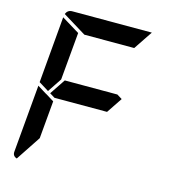

<svg xmlns="http://www.w3.org/2000/svg" viewBox="-140 -1113 1095 1224"><g transform="rotate(15 408.0 -501.0)"><path d="M633 -541 564 -438H217L183 -459L252 -562H599ZM166 -469 100 -510 138 -948 256 -876 228 -562ZM193 -165 85 -2Q56 -11 59 -41L98 -486L154 -451L160 -448L215 -414ZM297 -876 142 -971Q154 -1000 184 -1000H709L626 -876Z"/></g></svg>

Font: DSEG7 Modern
Style: Bold Italic
Weight: 700
Italic angle: -5°
Designer: Keshikan(Twitter:@keshinomi_88pro)
Version: Version 0.46